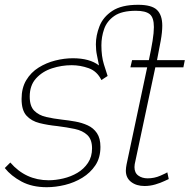

<svg xmlns="http://www.w3.org/2000/svg" viewBox="-26 -771 791 801"><path d="M169 10Q108 10 64 -13.5Q20 -37 -6 -70L17 -93Q81 -19 177 -19Q206 -19 238 -26.5Q270 -34 297 -50Q324 -66 341 -91.5Q358 -117 358 -152Q358 -189 338.5 -207.5Q319 -226 286 -233Q253 -240 213 -245Q173 -249 139 -257.5Q105 -266 84.5 -288.5Q64 -311 64 -358Q64 -404 83.5 -436.5Q103 -469 135 -489Q167 -509 204.5 -518.5Q242 -528 278 -528Q348 -528 387 -498Q383 -520 378.5 -540.5Q374 -561 374 -586Q374 -623 389 -661.5Q404 -700 442.5 -725.5Q481 -751 550 -751Q607 -751 629 -729.5Q651 -708 651 -664Q651 -637 644.5 -601Q638 -565 629 -520H745L739 -490H622L536 -86Q535 -80 535 -74Q535 -50 551 -38.5Q567 -27 590 -27Q618 -27 643 -38Q668 -49 672 -52L678 -24Q675 -23 659.5 -15.5Q644 -8 622 -1.5Q600 5 577 5Q543 5 521 -12Q499 -29 499 -59Q499 -66 500 -72.5Q501 -79 502 -85L588 -490H518L525 -520H595Q605 -566 610.5 -600.5Q616 -635 616 -658Q616 -698 598.5 -712Q581 -726 541 -726Q482 -726 451 -704.5Q420 -683 408.5 -650Q397 -617 397 -582Q397 -536 407.5 -502.5Q418 -469 423 -454L397 -437Q379 -474 344 -486.5Q309 -499 273 -499Q231 -499 191 -486Q151 -473 124.5 -444Q98 -415 98 -368Q98 -328 117 -309Q136 -290 166.5 -283Q197 -276 232 -272Q260 -269 288 -264Q316 -259 340 -248Q364 -237 378.5 -215.5Q393 -194 393 -158Q393 -113 372 -81.5Q351 -50 317.5 -29.5Q284 -9 245 0.5Q206 10 169 10Z"/></svg>

Font: Raleway ExtraLight
Style: Italic
Weight: 200
Italic angle: -12°
Designer: Matt McInerney, Pablo Impallari, Rodrigo Fuenzalida
Foundry: Matt McInerney, Pablo Impallari, Rodrigo Fuenzalida
Version: Version 4.026